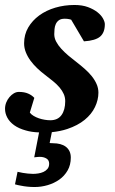

<svg xmlns="http://www.w3.org/2000/svg" viewBox="-27 -520 462 771"><path d="M257.3 112.8Q257.3 142.1 244.6 164.3Q231.9 186.5 211.2 201.2Q190.4 215.8 164.6 223.4Q138.7 231 112.3 231Q96.7 231 82.5 229.5Q68.4 228 57.1 225.6Q44.4 223.6 33.2 220.2L43.5 169.9Q54.2 172.4 64.9 174.3Q74.2 175.8 85 177Q95.7 178.2 105.5 178.2Q115.2 178.2 126.5 176.5Q137.7 174.8 147.5 170.4Q157.2 166 163.8 158Q170.4 149.9 170.4 137.2Q170.4 123 159.4 116.5Q148.4 109.9 133.3 109.9Q130.9 109.9 127 110.1Q123 110.4 119.1 110.8L110.4 111.8L129.9 11.7Q99.6 10.7 76.7 3.9Q48.3 -3.9 29.8 -17.3Q11.2 -30.8 2.2 -47.9Q-6.8 -64.9 -6.8 -83Q-6.8 -96.2 -2 -108.4Q2.9 -120.6 11 -130.1Q19 -139.6 28.8 -145.3Q38.6 -150.9 48.8 -150.9Q70.8 -150.9 85.9 -144.3Q101.1 -137.7 110.8 -127L92.8 -67.9Q98.1 -60.5 107.9 -54.7Q117.7 -48.8 129.2 -44.9Q140.6 -41 152.6 -39.1Q164.6 -37.1 174.8 -37.1Q205.1 -37.1 220 -57.9Q234.9 -78.6 234.9 -113.8Q234.9 -128.9 229 -142.3Q223.1 -155.8 212.4 -168.5Q201.7 -181.2 186.5 -193.6Q171.4 -206.1 152.8 -220.2Q137.2 -231.9 122.3 -246.1Q107.4 -260.3 95.7 -276.1Q84 -292 76.9 -309.6Q69.8 -327.1 69.8 -346.2Q69.8 -381.3 86.4 -409.7Q103 -438 130.9 -458.3Q158.7 -478.5 195.3 -489.3Q231.9 -500 272 -500Q303.2 -500 326.2 -491.5Q349.1 -482.9 364.3 -470.9Q379.4 -459 386.7 -445.6Q394 -432.1 394 -422.9Q394 -389.2 375 -373Q356 -356.9 310.1 -354L258.8 -440.9Q255.4 -441.9 251.5 -442.9Q248 -443.8 243.2 -444.3Q238.3 -444.8 232.9 -444.8Q217.8 -444.8 209.5 -438.7Q201.2 -432.6 197 -423.3Q192.9 -414.1 191.9 -403.1Q190.9 -392.1 190.9 -382.8Q190.9 -367.2 198.7 -352.5Q206.5 -337.9 219.2 -324Q231.9 -310.1 247.8 -296.6Q263.7 -283.2 279.8 -271Q296.9 -257.8 312.7 -243.9Q328.6 -230 341.1 -214.6Q353.5 -199.2 360.8 -182.6Q368.2 -166 368.2 -147.9Q368.2 -119.1 354.5 -90.3Q340.8 -61.5 313 -38.8Q285.2 -16.1 243.2 -2Q215.3 7.3 181.2 10.7L172.4 54.2Q173.8 54.7 175.8 54.7Q178.2 55.2 186.5 55.2Q201.7 55.2 214.6 58.6Q227.5 62 237.1 69.1Q246.6 76.2 252 87.2Q257.3 98.1 257.3 112.8Z"/></svg>

Font: Charis SIL Am
Style: Bold Italic
Weight: 700
Italic angle: -11°
Foundry: SIL International
Version: Version 5.000